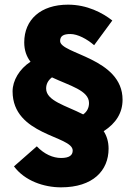

<svg xmlns="http://www.w3.org/2000/svg" viewBox="-20 -712 580 824"><path d="M178 -332C178 -351 186 -367 203 -380C279 -344 362 -324 362 -270C362 -250 354 -233 337 -221C263 -259 178 -279 178 -332ZM242 92C379 92 446 20 446 -74C446 -104 438 -129 425 -149C478 -183 506 -228 506 -284C506 -464 238 -480 238 -536C238 -558 253 -566 282 -566C313 -566 353 -545 384 -518L462 -624C420 -657 354 -692 272 -692C155 -692 84 -628 84 -530C84 -496 94 -469 111 -447C63 -416 34 -366 34 -320C34 -130 292 -130 292 -66C292 -46 278 -34 242 -34C208 -34 170 -50 138 -84L40 2C86 64 168 92 242 92Z"/></svg>

Font: Giro Sans Black
Style: Regular
Weight: 900
Designer: Paul D. Hunt
Foundry: Adobe Systems Incorporated
Version: Version 1.000;PS 1.0;hotconv 1.0.88;makeotf.lib2.5.647800